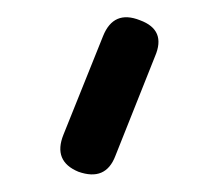

<svg xmlns="http://www.w3.org/2000/svg" viewBox="-20 -749 250 218"><path d="M69 -554Q40 -566 52 -596L97 -708Q109 -738 139 -726Q169 -715 156 -685L111 -572Q100 -543 69 -554Z"/></svg>

Font: Jura SemiBold
Style: Regular
Weight: 600
Designer: Daniel Johnson, Alexei Vanyashin
Foundry: Daniel Johnson
Version: Version 5.103